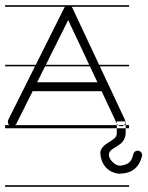

<svg xmlns="http://www.w3.org/2000/svg" viewBox="-22 -483 565 735"><path d="M-2.5 -463V-457H472V-463ZM-2.5 -235V-229H472V-235ZM-2.5 -4V8H472V-4ZM-2.5 226V232H472V226ZM240 -462C233 -462 227 -459 224 -453L10 -25C9 -22 8 -20 8 -17C8 -10 12 -3 18 0C20 1 22 0 24 0C31 0 37 -3 41 -10L103 -134H367L425 -10C428 -3 435 0 441 0C444 0 446 1 448 0C454 -3 458 -10 458 -17C458 -20 457 -22 456 -25L255 -453C252 -459 247 -462 240 -462ZM239 -406 351 -168H120ZM425 29.8C425.7 20.8 425 -9.2 425 -18.2H459C459 -9.2 459.8 20.8 459 29.8C454.6 78.8 401.7 78.4 395.5 104.3C390.4 126 420.7 153.8 439 151.1C469.3 146.7 480.8 139 488.5 106.8C490.6 97.7 499.8 92.1 509 94.2C518.1 96.4 523.7 105.6 521.5 114.7C505.6 181.5 450.8 181.6 433 181.8C418.8 181.9 365.4 168.8 362 101.8C365.3 63.1 423.1 58.6 425 29.8Z"/></svg>

Font: LetsTraceRuled
Style: Medium
Weight: 500
Version: Version 003.000